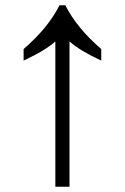

<svg xmlns="http://www.w3.org/2000/svg" viewBox="-20 -712 476 732"><path d="M191 0V-554Q152 -519 70 -481V-525Q163 -605 207 -692H229Q273 -605 366 -525V-481Q284 -519 245 -554V0Z"/></svg>

Font: hexgurmukhi15
Style: Book
Weight: 400
Designer: Jelle Bosma - Monotype Design Team
Foundry: Monotype Imaging Inc.
Version: Version 2.003